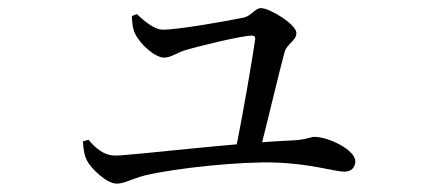

<svg xmlns="http://www.w3.org/2000/svg" viewBox="-20 -482 1040 461"><path d="M543.8 -112.9 602.9 -114.7C621.4 -186.3 651.3 -313.6 663.1 -356.2C668.6 -377.2 691.6 -383.7 691.6 -402.9C691.6 -423.3 627.8 -462.5 606.5 -462.5C592.7 -462.5 583.1 -443.8 565.9 -440C529.6 -432.3 409.3 -410.7 370.6 -410.7C350.9 -410.7 325.3 -432.1 308.5 -448.2L296.6 -443.4C297.2 -429.6 298.2 -412.5 305.2 -399.5C317.9 -374.3 352.5 -343.7 373.9 -343.7C390.7 -343.7 403.5 -354.9 423 -360.9C458.6 -371.8 561.4 -396.5 584.4 -396.5C590.2 -396.5 593.4 -394.3 592.7 -387.9C586.3 -341.3 561.3 -195.8 543.8 -112.9ZM260 -41.1C279.1 -41.1 296.4 -52.7 327.9 -60.8C402.3 -78.7 559.9 -94.7 640.6 -91.7C726.4 -89 784.3 -69.8 806.7 -69.8C822.8 -69.8 833.1 -79.4 833.1 -94.7C833.1 -122.1 768.8 -153.4 735.1 -153.4C725.6 -153.4 714.8 -146.1 679.2 -144.7C542.3 -138.8 294 -108.5 256.5 -108.5C229 -108.5 208.9 -127 192.4 -146.4L179.1 -142.6C180.6 -120.2 182.6 -108.9 188.6 -96.8C198.1 -77.9 235.8 -41.1 260 -41.1Z"/></svg>

Font: Source Han Serif TW VF
Style: Regular
Weight: 250
Designer: Ryoko NISHIZUKA 西塚涼子 (kana & ideographs); Frank Grießhammer (Latin, Greek & Cyrillic); Wenlong ZHANG 张文龙 (bopomofo); San
Foundry: Adobe
Version: Version 2.002;hotconv 1.1.0;makeotfexe 2.6.0